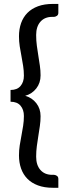

<svg xmlns="http://www.w3.org/2000/svg" viewBox="-20 -788 342 956"><path d="M240 -704Q202.5 -704 181.2 -679.8Q160 -655.5 160 -613.5Q160 -585.5 163.5 -560Q167 -534.5 171 -509.8Q175 -485 178.5 -461Q182 -437 182 -412.5Q182 -375 160.8 -347.8Q139.5 -320.5 105.5 -311Q139.5 -301.5 160.8 -274.2Q182 -247 182 -209.5Q182 -185 178.5 -160.8Q175 -136.5 171 -111.8Q167 -87 163.5 -61.2Q160 -35.5 160 -8Q160 34 181.2 58.2Q202.5 82.5 240 82.5H249Q255 82.5 262.8 87.2Q270.5 92 270.5 103V147H243.5Q201 147 169.2 135.2Q137.5 123.5 116.5 102.2Q95.5 81 85 51.2Q74.5 21.5 74.5 -14Q74.5 -39.5 78.2 -64Q82 -88.5 86.8 -113Q91.5 -137.5 95.2 -161.5Q99 -185.5 99 -210.5Q99 -242 82.2 -261.8Q65.5 -281.5 32.5 -281.5V-340Q65.5 -340 82.2 -359.8Q99 -379.5 99 -411Q99 -435.5 95.2 -459.8Q91.5 -484 86.8 -508.5Q82 -533 78.2 -557.5Q74.5 -582 74.5 -607.5Q74.5 -643 85 -672.8Q95.5 -702.5 116.5 -723.8Q137.5 -745 169.2 -756.8Q201 -768.5 243.5 -768.5H270.5V-724.5Q270.5 -713.5 262.8 -708.8Q255 -704 249 -704Z"/></svg>

Font: LatoLatin Medium
Style: Regular
Weight: 500
Designer: Lukasz Dziedzic with Adam Twardoch and Botio Nikoltchev
Foundry: tyPoland Lukasz Dziedzic
Version: Version 2.015; 2015-08-06; http://www.latofonts.com/